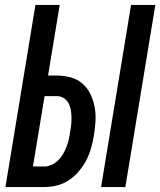

<svg xmlns="http://www.w3.org/2000/svg" viewBox="-20 -755 647 775"><path d="M388 0 509 -735H607L486 0ZM2 0 123 -735H221L174 -450H209Q238 -450 265.5 -442.5Q293 -435 313 -417.5Q333 -400 345 -375Q357 -350 362 -323Q367 -296 365.5 -267Q364 -238 359 -209Q355 -184 348 -158.5Q341 -133 329 -109.5Q317 -86 299 -64.5Q281 -43 258.5 -28Q236 -13 210.5 -6.5Q185 0 159 0ZM113 -83H159Q174 -83 189 -90Q204 -97 215.5 -108.5Q227 -120 235 -134Q243 -148 248.5 -162.5Q254 -177 257.5 -192Q261 -207 263 -222Q266 -238 267.5 -253Q269 -268 268.5 -283Q268 -298 265.5 -312.5Q263 -327 256 -339.5Q249 -352 236.5 -359.5Q224 -367 209 -367H160Z"/></svg>

Font: Iosevka Semibold Extended
Style: Italic
Weight: 600
Width: 7
Italic angle: -9°
Monospace: yes
Designer: Belleve Invis
Foundry: Belleve Invis
Version: Version 32.5.0; ttfautohint (v1.8.4)